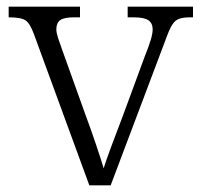

<svg xmlns="http://www.w3.org/2000/svg" viewBox="-20 -556 604 576"><path d="M82 -453Q70 -486 56.5 -495Q43 -504 6 -504V-536H220V-504H202Q172 -504 160.5 -495.5Q149 -487 149 -468Q149 -458 154.5 -441Q160 -424 166 -408L237 -210Q252 -170 267.5 -124Q283 -78 291 -51Q297 -71 312.5 -113Q328 -155 348 -207L414 -386Q426 -416 432 -435.5Q438 -455 438 -468Q438 -486 425.5 -495Q413 -504 381 -504H363V-536H559V-504H551Q529 -504 517 -499.5Q505 -495 496.5 -481.5Q488 -468 478 -440L312 0H248Z"/></svg>

Font: Noto Serif Sinhala Light
Style: Regular
Weight: 300
Designer: Jelle Bosma - Monotype Design Team
Foundry: Monotype Imaging Inc.
Version: Version 2.007; ttfautohint (v1.8.4.7-5d5b)